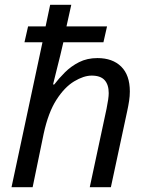

<svg xmlns="http://www.w3.org/2000/svg" viewBox="-20 -780 619 800"><path d="M28 0 157 -604H82L97 -670H170L189 -760H277L257 -670H426L411 -604H244Q231 -547 219 -500.5Q207 -454 201 -428H206Q225 -453 250.5 -478.5Q276 -504 309.5 -521Q343 -538 386 -538Q449 -538 485 -502.5Q521 -467 521 -399Q521 -380 518 -360Q515 -340 510 -317L442 0H354L424 -327Q433 -371 433 -392Q433 -427 416 -446Q399 -465 362 -465Q329 -465 289 -441Q249 -417 215 -364Q181 -311 162 -223L116 0Z"/></svg>

Font: Noto Sans IKEA
Style: Italic
Weight: 400
Italic angle: -12°
Designer: Monotype Design Team
Foundry: Monotype Imaging Inc.
Version: Version 2.001